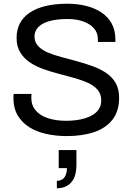

<svg xmlns="http://www.w3.org/2000/svg" viewBox="-20 -718 713 1030"><path d="M338 12Q282 12 230.5 1Q179 -10 139 -34.5Q99 -59 75.5 -98Q52 -137 52 -194Q52 -199 52.5 -204Q53 -209 53 -214H149Q149 -211 148.5 -204.5Q148 -198 148 -193Q148 -153 172 -125Q196 -97 238.5 -83.5Q281 -70 335 -70Q359 -70 385.5 -73Q412 -76 436.5 -83.5Q461 -91 480.5 -103.5Q500 -116 511.5 -134.5Q523 -153 523 -180Q523 -214 503.5 -236.5Q484 -259 452 -273.5Q420 -288 379.5 -299.5Q339 -311 296 -322Q253 -333 212.5 -347.5Q172 -362 140 -383.5Q108 -405 88.5 -437Q69 -469 69 -515Q69 -558 86.5 -592Q104 -626 138.5 -649.5Q173 -673 224 -685.5Q275 -698 341 -698Q395 -698 441.5 -686.5Q488 -675 523.5 -651.5Q559 -628 579 -592Q599 -556 599 -505V-493H505V-508Q505 -542 484 -566Q463 -590 426.5 -603Q390 -616 344 -616Q284 -616 244 -604.5Q204 -593 184.5 -571.5Q165 -550 165 -523Q165 -492 184.5 -471Q204 -450 236 -436.5Q268 -423 309 -412Q350 -401 392.5 -389.5Q435 -378 475.5 -363.5Q516 -349 548.5 -327.5Q581 -306 600 -273.5Q619 -241 619 -194Q619 -121 583 -75.5Q547 -30 484 -9Q421 12 338 12ZM285 292V252Q313 252 326 233Q339 214 339 184H295V87H390V166Q390 211 376.5 238.5Q363 266 339.5 279Q316 292 285 292Z"/></svg>

Font: Archivo SemiBold
Style: Regular
Weight: 400
Version: Version 2.001